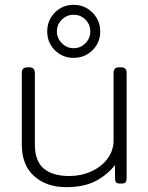

<svg xmlns="http://www.w3.org/2000/svg" viewBox="-20 -758 613 793"><path d="M175 -628Q175 -674 206.5 -706Q238 -738 284 -738Q330 -738 362 -706Q394 -674 394 -628Q394 -582 362 -550.5Q330 -519 284 -519Q238 -519 206.5 -550.5Q175 -582 175 -628ZM353 -628Q353 -657 333 -677Q313 -697 284 -697Q256 -697 235.5 -677Q215 -657 215 -628Q215 -600 235.5 -579.5Q256 -559 284 -559Q313 -559 333 -579.5Q353 -600 353 -628ZM70 -162V-457Q70 -480 93 -480H101Q124 -480 124 -457V-161Q124 -93 160.5 -62Q197 -31 267 -31Q315 -31 357 -50Q399 -69 424 -102.5Q449 -136 449 -178V-457Q449 -480 472 -480H480Q503 -480 503 -457V-23Q503 -11 499 -5.5Q495 0 484 0H474Q463 0 459 -5.5Q455 -11 455 -23V-76Q419 -32 371.5 -8.5Q324 15 254 15Q172 15 121 -30.5Q70 -76 70 -162Z"/></svg>

Font: Mitr ExtraLight
Style: Regular
Weight: 275
Designer: Thanarat Vachiruckul
Foundry: Cadson Demak Co.,Ltd.
Version: Version 1.001